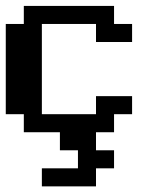

<svg xmlns="http://www.w3.org/2000/svg" viewBox="-20 -458 540 665"><path d="M125 125H250V62.5H187.5V0H312.5V62.5H375V125H312.5V187.5H125ZM0 -375H62.5V-437.5H375V-375H437.5V-312.5H312.5V-375H125V-62.5H312.5V-125H437.5V-62.5H375V0H62.5V-62.5H0Z"/></svg>

Font: NeoDunggeunmo
Style: Regular
Weight: 400
Monospace: yes
Version: Version 1.600